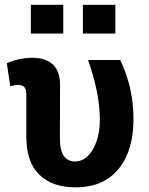

<svg xmlns="http://www.w3.org/2000/svg" viewBox="-20 -782 629 812"><path d="M299.3 10.3Q201.2 10.3 146.2 -43.2Q91.3 -96.7 91.3 -204.6V-383.3Q91.3 -405.3 82.5 -414.1Q73.7 -422.9 56.2 -422.9Q48.3 -422.9 39.6 -420.9Q30.8 -418.9 23.4 -417.5L8.8 -514.2Q27.3 -523.9 57.4 -530.8Q87.4 -537.6 117.2 -537.6Q172.9 -537.6 203.4 -509.3Q233.9 -481 233.9 -423.3L233.4 -197.3Q233.4 -145.5 250.2 -122.3Q267.1 -99.1 296.4 -99.1Q328.1 -99.1 351.8 -122.6Q375.5 -146 388.9 -186.3Q402.3 -226.6 402.3 -276.4Q401.9 -338.4 388.4 -401.4Q375 -464.4 352.5 -528.3H488.3Q504.9 -494.1 517.6 -454.8Q530.3 -415.5 537.4 -370.8Q544.4 -326.2 544.4 -276.4Q544.4 -191.4 517.1 -126.7Q489.7 -62 435.3 -25.9Q380.9 10.3 299.3 10.3ZM330.6 -640.1V-761.7H467.8V-640.1ZM110.4 -640.1V-761.7H247.6V-640.1Z"/></svg>

Font: Roboto Slab LO
Style: Bold
Weight: 700
Designer: Google
Version: Version 2.000